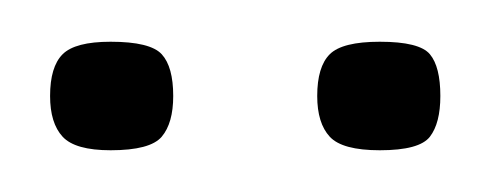

<svg xmlns="http://www.w3.org/2000/svg" viewBox="-20 -619 235 92"><path d="M63 -573Q63 -560 57.5 -553.5Q52 -547 33 -547Q16 -547 10 -553.5Q4 -560 4 -573Q4 -587 10 -593Q16 -599 33 -599Q52 -599 57.5 -593Q63 -587 63 -573ZM191 -573Q191 -560 186 -553.5Q181 -547 162 -547Q144 -547 138 -553.5Q132 -560 132 -573Q132 -587 138 -593Q144 -599 162 -599Q181 -599 186 -593Q191 -587 191 -573Z"/></svg>

Font: Glory Thin ExtraLight
Style: Regular
Weight: 250
Version: Version 1.011